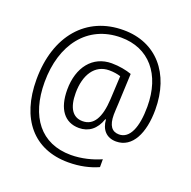

<svg xmlns="http://www.w3.org/2000/svg" viewBox="-139 -850 1072 1079"><g transform="rotate(20 396.5 -310.5)"><path d="M740 -353C740 -570 616 -713 421 -713C199 -714 54 -547 54 -285C54 -51 173 92 380 92C450 92 509 78 558 56V9C509 31 444 48 380 48C200 48 102 -81 102 -287C102 -511 220 -669 421 -669C588 -669 692 -548 692 -354C692 -230 659 -153 595 -153C553 -153 530 -182 530 -248C530 -266 532 -290 533 -313L541 -495C511 -506 466 -515 421 -515C309 -515 236 -426 236 -290C236 -175 285 -110 371 -110C428 -110 472 -142 494 -207H498C502 -148 535 -110 593 -110C691 -110 740 -214 740 -353ZM287 -289C287 -398 336 -473 421 -473C448 -473 471 -469 490 -463L483 -323C477 -209 442 -153 377 -153C318 -153 287 -200 287 -289Z"/></g></svg>

Font: Noto Sans Malayalam SemiCondensed Light
Style: Regular
Weight: 300
Width: 4
Designer: Jelle Bosma - Monotype Design Team
Foundry: Monotype Imaging Inc.
Version: Version 2.104